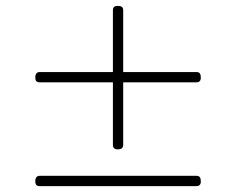

<svg xmlns="http://www.w3.org/2000/svg" viewBox="-20 -738 803 653"><path d="M380 -230Q372 -230 368 -234Q364 -238 364 -245V-703Q364 -711 368 -714.5Q372 -718 380 -718Q390 -718 394.5 -714.5Q399 -711 399 -703V-245Q399 -238 394.5 -234Q390 -230 380 -230ZM115 -105Q107 -105 103.5 -109Q100 -113 100 -121Q100 -140 115 -140H648Q656 -140 659.5 -135.5Q663 -131 663 -121Q663 -105 648 -105ZM115 -458Q107 -458 103.5 -462Q100 -466 100 -474Q100 -493 115 -493H648Q656 -493 659.5 -488.5Q663 -484 663 -474Q663 -458 648 -458Z"/></svg>

Font: Playwrite US Modern Thin
Style: Regular
Weight: 250
Designer: Veronika Burian, José Scaglione
Foundry: TypeTogether
Version: Version 1.003